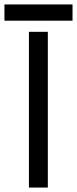

<svg xmlns="http://www.w3.org/2000/svg" viewBox="-37 -843 346 863"><path d="M93 0V-700H178V0ZM-17 -750V-823H289V-750Z"/></svg>

Font: Figtree Light
Style: Regular
Weight: 400
Version: Version 2.002